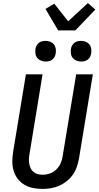

<svg xmlns="http://www.w3.org/2000/svg" viewBox="-20 -1217 640 1245"><path d="M256 8Q224 8 194 2Q164 -4 138.5 -19Q113 -34 95 -57.5Q77 -81 68.5 -109.5Q60 -138 60 -169.5Q60 -201 65 -232L148 -735H256L171 -217Q168 -201 167.5 -185Q167 -169 170 -153.5Q173 -138 179.5 -124.5Q186 -111 198 -101.5Q210 -92 225 -88Q240 -84 257 -84Q280 -84 303 -92Q326 -100 344.5 -117.5Q363 -135 373 -157.5Q383 -180 386 -203L474 -735H582L492 -188Q487 -161 478 -134.5Q469 -108 452.5 -84.5Q436 -61 413 -42.5Q390 -24 364 -12.5Q338 -1 310.5 3.5Q283 8 256 8ZM506 -818Q490 -818 475.5 -824Q461 -830 451.5 -841.5Q442 -853 440 -869Q438 -885 440 -901Q442 -912 448 -922.5Q454 -933 463 -940Q472 -947 483.5 -949.5Q495 -952 506 -952Q522 -952 536.5 -946Q551 -940 560 -928.5Q569 -917 571.5 -901Q574 -885 571 -869Q569 -858 563.5 -847.5Q558 -837 548.5 -830Q539 -823 528 -820.5Q517 -818 506 -818ZM276 -818Q260 -818 245.5 -824Q231 -830 221.5 -841.5Q212 -853 210 -869Q208 -885 210 -901Q212 -912 218 -922.5Q224 -933 233 -940Q242 -947 253.5 -949.5Q265 -952 276 -952Q292 -952 306.5 -946Q321 -940 330 -928.5Q339 -917 341.5 -901Q344 -885 341 -869Q339 -858 333.5 -847.5Q328 -837 318.5 -830Q309 -823 298 -820.5Q287 -818 276 -818ZM357 -1020 275 -1159 332 -1193 422 -1079 550 -1197 598 -1155 469 -1020Z"/></svg>

Font: Iosevka Aile Semibold Oblique
Style: Regular
Weight: 600
Italic angle: -9°
Designer: Belleve Invis
Foundry: Belleve Invis
Version: Version 31.1.0; ttfautohint (v1.8.4)